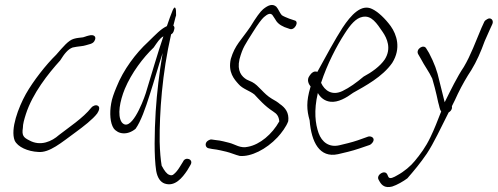

<svg xmlns="http://www.w3.org/2000/svg" viewBox="-20 -591 2002 772"><path d="M39 -26C51 0 92 18 134 20C179 24 226 -17 285 -60C315 -82 353 -111 371 -135C379 -147 383 -161 373 -166C365 -171 351 -164 347 -158C315 -117 254 -77 217 -48C189 -23 143 -1 97 -27C75 -38 67 -46 72 -77C72 -92 77 -110 84 -132C111 -216 174 -295 222 -348C239 -375 253 -393 272 -400C278 -401 283 -402 288 -403C298 -405 313 -405 325 -409C337 -413 352 -414 359 -425C371 -444 357 -454 337 -448C324 -445 323 -443 314 -441C301 -439 290 -439 277 -435C255 -429 234 -403 206 -371C165 -331 114 -266 84 -213C54 -159 21 -72 39 -26Z M427 -175C420 -136 423 -96 437 -75C455 -51 492 -46 525 -73C546 -102 565 -156 582 -210C600 -265 616 -323 634 -378C620 -296 611 -219 606 -143C601 -60 599 38 608 96C613 124 625 141 642 147C683 161 713 124 733 94L746 72C760 49 725 37 716 59L703 80C695 93 687 103 678 110C674 114 667 115 661 112C651 109 641 96 630 75C626 51 623 19 622 -21C621 -140 632 -296 668 -453C673 -455 678 -461 680 -471C683 -480 681 -485 677 -488C682 -505 684 -518 688 -529C689 -559 684 -572 674 -549C669 -538 657 -504 651 -486C650 -485 650 -485 649 -485C625 -473 608 -454 575 -422C527 -378 476 -311 448 -240C438 -216 430 -194 427 -175ZM482 -234C509 -298 555 -359 598 -400C612 -420 622 -437 637 -445C613 -375 589 -291 566 -216C552 -173 504 -55 469 -100C451 -128 462 -185 482 -234Z M817 -26C802 -17 805 2 818 5L833 8C860 11 875 16 890 19C907 23 927 32 944 36C989 40 1050 10 1096 -39C1111 -55 1132 -83 1139 -104C1143 -138 1127 -158 1105 -173C1097 -180 1086 -187 1073 -194C1039 -214 1021 -247 994 -261L972 -271C952 -283 932 -305 943 -353C956 -401 966 -412 997 -462C1017 -494 1032 -514 1041 -522C1055 -534 1066 -540 1075 -531L1085 -516C1093 -501 1103 -491 1124 -482L1144 -475C1164 -466 1185 -505 1164 -509L1143 -516C1131 -521 1120 -525 1113 -530C1104 -540 1100 -554 1091 -564C1076 -577 1059 -571 1038 -554C1026 -544 1009 -520 987 -484C949 -428 925 -411 908 -354C896 -300 922 -272 939 -253C956 -233 983 -227 1003 -211C1021 -192 1044 -165 1078 -143C1094 -133 1101 -123 1103 -103C1074 -51 1025 -10 978 -1C946 7 926 -11 901 -17C887 -20 870 -26 846 -28L832 -30C827 -31 822 -29 817 -26Z M1225 -287C1212 -270 1221 -253 1229 -243L1228 -240C1211 -183 1213 -149 1225 -107C1232 -19 1265 45 1339 29C1361 24 1396 16 1425 6L1466 -8C1471 -10 1475 -14 1478 -18C1490 -34 1475 -45 1461 -42L1419 -27C1393 -18 1365 -12 1345 -7C1303 3 1274 -20 1261 -56C1248 -93 1241 -145 1258 -217C1269 -198 1285 -185 1308 -182C1339 -178 1373 -198 1400 -218C1448 -245 1518 -282 1557 -338C1594 -397 1575 -452 1551 -486C1529 -516 1500 -544 1476 -555C1433 -576 1392 -532 1357 -479C1328 -434 1291 -366 1256 -302C1242 -308 1231 -296 1225 -287ZM1271 -258C1295 -332 1334 -407 1366 -456C1389 -492 1411 -518 1437 -523C1474 -531 1495 -497 1519 -462C1536 -437 1555 -396 1527 -352C1508 -324 1474 -300 1442 -283C1412 -258 1386 -239 1357 -225C1315 -205 1285 -227 1271 -258Z M1502 131 1507 140C1516 155 1529 166 1557 159C1576 153 1602 138 1618 126C1645 95 1670 65 1696 27C1724 -15 1753 -78 1784 -139C1791 -143 1795 -148 1797 -155C1798 -158 1797 -161 1797 -164C1806 -181 1813 -197 1821 -214C1838 -249 1857 -282 1875 -309C1897 -345 1913 -382 1929 -426L1949 -471L1960 -495C1966 -510 1953 -523 1939 -514C1934 -511 1929 -508 1927 -503L1916 -479C1893 -425 1873 -369 1845 -322C1818 -282 1793 -230 1768 -180C1764 -196 1760 -213 1755 -232L1747 -264C1738 -306 1726 -338 1705 -378L1694 -396C1684 -415 1651 -394 1661 -374L1672 -355C1687 -326 1705 -303 1718 -275L1728 -239C1733 -220 1738 -198 1742 -179C1747 -164 1747 -152 1754 -143C1739 -105 1727 -73 1711 -40C1691 2 1670 29 1648 56C1632 76 1605 99 1577 114C1565 121 1546 132 1541 119L1537 110C1527 90 1492 112 1502 131Z"/></svg>

Font: Stray Cat
Style: UltCnObl
Weight: 400
Version: Version 1.0